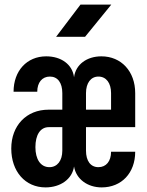

<svg xmlns="http://www.w3.org/2000/svg" viewBox="-20 -805 640 835"><path d="M224 -645H350L464 -785H330ZM178 10C243 10 294 -26 302 -81C311 -26 361 10 422 10C509 10 568 -53 568 -145H463C463 -104 442 -78 408 -78C374 -78 354 -105 354 -150V-252H568V-400C568 -495 507 -560 421 -560C358 -560 309 -525 302 -469C295 -525 246 -560 181 -560C97 -560 39 -497 39 -406H142C142 -446 163 -472 197 -472C231 -472 251 -445 251 -400V-328H191C95 -328 29 -259 29 -159C29 -59 90 10 178 10ZM354 -328V-400C354 -444 375 -472 408 -472C442 -472 463 -444 463 -400V-328ZM195 -78C156 -78 134 -113 134 -165C134 -218 155 -252 192 -252H251V-150C251 -106 229 -78 195 -78Z"/></svg>

Font: JetBrains Mono
Style: Bold
Weight: 558
Monospace: yes
Designer: Philipp Nurullin, Konstantin Bulenkov
Foundry: JetBrains
Version: Version 2.305